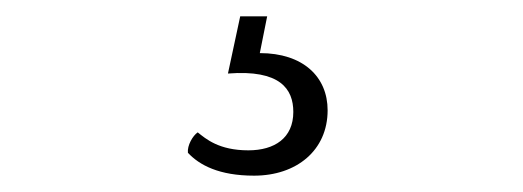

<svg xmlns="http://www.w3.org/2000/svg" viewBox="-20 -22 640 235"><path d="M307 -2H274L259 68C323 63 339 87 339 115C339 147 316 162 284 162C248 162 232 148 222 140C216 144 209 156 210 165C224 180 248 193 291 193C343 193 381 162 381 113C381 72 351 43 298 43Z"/></svg>

Font: Arima Koshi ExtraLight
Style: Regular
Weight: 275
Designer: Joana Correia and Natanael Gama
Foundry: NDISCOVER
Version: Version 1.019;PS 001.019;hotconv 1.0.88;makeotf.lib2.5.64775